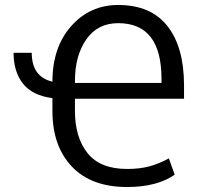

<svg xmlns="http://www.w3.org/2000/svg" viewBox="-20 -740 812 771"><path d="M628.5 -407V-423.5Q628.5 -647 454.5 -647Q372 -647 326.5 -581.8Q281 -516.5 281 -415.5V-407ZM490.5 11Q346 11 268.2 -71.5Q190.5 -154 190.5 -294V-346Q109.5 -356.5 72 -404.5Q34.5 -452.5 34.5 -528H107.5Q107.5 -431.5 190.5 -412Q190.5 -550 265.8 -635Q341 -720 454.5 -720Q585.5 -720 652.2 -635.5Q719 -551 719 -396.5V-343.5H281V-294Q281 -188 331.8 -124.8Q382.5 -61.5 490.5 -61.5Q542.5 -61.5 581.8 -72.5Q621 -83.5 658 -104L681.5 -38.5Q610 11 490.5 11Z"/></svg>

Font: Roberto Sans
Style: Regular
Weight: 400
Designer: Google (font) & Cristiano Sobral (main changes)
Version: Version 1.500; ttfautohint (v1.8.4.7-5d5b-dirty)